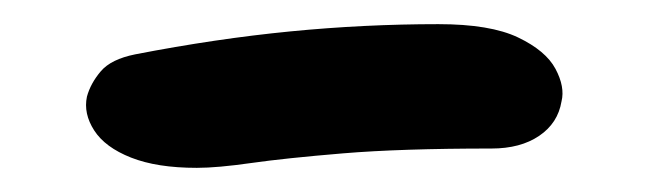

<svg xmlns="http://www.w3.org/2000/svg" viewBox="-20 -337 535 159"><path d="M143 -198Q110 -198 88.5 -206.5Q67 -215 58 -229Q49 -243 52 -257Q55 -268 63.5 -278Q72 -288 92 -292Q159 -305 220.5 -311Q282 -317 343 -317Q386 -317 409 -306Q432 -295 440 -280Q448 -265 445 -253Q442 -235 426.5 -224.5Q411 -214 387 -214Q312 -214 264 -210Q216 -206 188 -202Q160 -198 143 -198Z"/></svg>

Font: Shantell Sans Medium
Style: Italic
Weight: 500
Italic angle: -11°
Designer: Stephen Nixon, Anya Danilova, Shantell Martin
Foundry: Arrow Type
Version: Version 1.011;[c5ecc13dd]